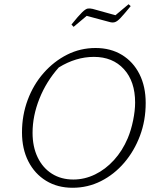

<svg xmlns="http://www.w3.org/2000/svg" viewBox="-20 -880 760 908"><path d="M323 8Q252 8 198 -25Q144 -58 114 -117Q84 -176 84 -254Q84 -335 111 -407.5Q138 -480 186.5 -535Q235 -590 297.5 -621.5Q360 -653 432 -653Q503 -653 556.5 -620.5Q610 -588 639.5 -529.5Q669 -471 669 -393Q669 -310 642 -238Q615 -166 567.5 -110.5Q520 -55 457.5 -23.5Q395 8 323 8ZM327 -31Q380 -31 429.5 -55Q479 -79 519 -123Q559 -167 584 -226Q600 -264 609.5 -310.5Q619 -357 619 -395Q619 -495 566 -553Q513 -611 424 -611Q339 -611 258 -561Q199 -495 166.5 -413.5Q134 -332 134 -252Q134 -186 158 -136Q182 -86 225.5 -58.5Q269 -31 327 -31ZM328 -753 318 -764Q351 -805 368 -821.5Q385 -838 395 -839.5Q405 -841 418 -838L526 -808L588 -860L598 -851Q567 -813 550.5 -795.5Q534 -778 522.5 -775Q511 -772 498 -776L390 -805Z"/></svg>

Font: Piazzolla ExtraLight
Style: Italic
Weight: 200
Italic angle: -11.3°
Designer: Juan Pablo del Peral
Foundry: Huerta Tipografica
Version: Version 1.330